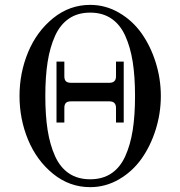

<svg xmlns="http://www.w3.org/2000/svg" viewBox="-20 -750 740 788"><path d="M211.9 -247.1V-497.1H244.1V-437Q244.1 -422.9 250.5 -416.5Q256.8 -410.2 271 -410.2H429.2Q456.1 -410.2 456.1 -437V-497.1H487.8V-247.1H456.1V-307.1Q456.1 -334 429.2 -334H271Q256.8 -334 250.5 -327.6Q244.1 -321.3 244.1 -307.1V-247.1ZM437 -673.8Q400.9 -698.2 350.1 -698.2Q299.3 -698.2 263.2 -673.8Q227.1 -649.4 206.1 -603Q185.1 -556.6 175.5 -496.1Q166 -435.5 166 -356Q166 -276.4 175.5 -215.8Q185.1 -155.3 206.1 -108.9Q227.1 -62.5 263.2 -38.3Q299.3 -14.2 350.1 -14.2Q400.9 -14.2 437 -38.3Q473.1 -62.5 494.1 -108.9Q515.1 -155.3 524.7 -215.8Q534.2 -276.4 534.2 -356Q534.2 -435.5 524.7 -496.1Q515.1 -556.6 494.1 -603Q473.1 -649.4 437 -673.8ZM350.1 -730Q413.1 -730 468.3 -698Q523.4 -666 560.5 -613.8Q597.7 -561.5 618.9 -494.1Q640.1 -426.8 640.1 -356Q640.1 -285.2 618.9 -217.8Q597.7 -150.4 560.5 -98.1Q523.4 -45.9 468.3 -13.9Q413.1 18.1 350.1 18.1Q265.6 18.1 198.2 -36.4Q130.9 -90.8 95.5 -175.8Q60.1 -260.7 60.1 -356Q60.1 -451.2 95.5 -536.1Q130.9 -621.1 198.2 -675.5Q265.6 -730 350.1 -730Z"/></svg>

Font: Flanker Steampunk
Style: Regular
Weight: 400
Designer: Alexey Kryukov, Leonardo Di Lena
Foundry: Alexey Kryukov, Leonardo Di Lena
Version: 1.210